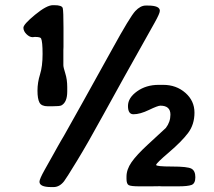

<svg xmlns="http://www.w3.org/2000/svg" viewBox="-20 -721 838 753"><path d="M187.5 -700.7H192.9Q223.1 -700.7 226.1 -689Q229 -677.2 229 -612.8V-536.6L228.5 -524.9V-465.3Q228.5 -457 236.1 -433.1Q243.7 -409.2 243.7 -379.4V-362.3Q243.7 -319.8 220.7 -307.6Q214.4 -304.2 184.6 -304.2H167.5Q142.6 -304.2 134.8 -318.8Q127 -333.5 127 -365.5Q127 -397.5 137 -429.2Q147 -460.9 147 -509.3Q147 -557.6 141.1 -570.3Q138.2 -576.2 116.7 -576.2L107.9 -575.2Q95.7 -575.2 83.7 -587.2Q71.8 -599.1 71.8 -612.3Q71.8 -625.5 117.4 -663.1Q163.1 -700.7 187.5 -700.7ZM551.3 -699.2H560.1Q606.9 -699.2 606.9 -678.7Q606.9 -668.5 586.9 -632.8Q446.3 -382.8 385.3 -271Q324.2 -159.2 281.5 -89.4Q238.8 -19.5 231.4 -10.3Q213.4 12.7 189.9 12.7H181.2Q134.8 12.7 134.8 -8.3Q134.8 -18.6 155.3 -55.2L190.4 -117.7Q199.2 -133.3 206.8 -147.2Q214.4 -161.1 220.2 -170.7Q226.1 -180.2 230.5 -188L305.2 -321.3Q351.6 -403.8 420.9 -529.8Q490.2 -655.8 510.5 -677.5Q530.8 -699.2 551.3 -699.2ZM527.3 9.8Q493.7 9.8 484.9 5.1Q476.1 0.5 476.1 -20V-28.3Q476.1 -56.2 495.6 -84.5Q515.1 -112.8 560.1 -154.3L630.4 -219.2Q648.4 -242.7 648.4 -271.5Q648.4 -306.6 608.9 -306.6Q599.1 -306.6 564.2 -289.8Q529.3 -272.9 503.4 -272.9Q481.9 -272.9 481.9 -305.2Q481.9 -337.4 517.6 -362.8Q553.2 -388.2 602.1 -388.2H620.1Q671.4 -388.2 707 -356.9Q742.7 -325.7 742.7 -279.3Q742.7 -232.9 717.8 -199.7Q692.9 -166.5 642.6 -123.5Q592.3 -80.6 592.3 -74.2Q592.3 -67.9 654.3 -67.9Q716.3 -67.9 731.2 -59.3Q746.1 -50.8 746.1 -26.1Q746.1 -1.5 731.4 4.2Q716.8 9.8 678.2 9.8H615.2L606.4 9.3L571.3 9.8Z"/></svg>

Font: Averia Sans Libre
Style: Bold
Weight: 700
Version: Version 1.002